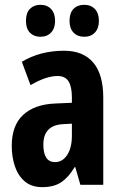

<svg xmlns="http://www.w3.org/2000/svg" viewBox="-20 -768 504 798"><path d="M246.1 -557.1Q325.7 -557.1 367.4 -508.1Q409.2 -459 409.2 -361.8V0H314L293 -73.2H290Q265.1 -31.2 234.6 -10.7Q204.1 9.8 155.8 9.8Q110.4 9.8 82.3 -14.6Q54.2 -39.1 41.5 -78.1Q28.8 -117.2 28.8 -161.1Q28.8 -246.6 76.2 -290.5Q123.5 -334.5 210.9 -337.9L278.8 -340.8V-362.8Q278.8 -407.7 264.9 -429.9Q251 -452.1 219.2 -452.1Q171.4 -452.1 106.9 -414.1L70.8 -511.2Q147 -557.1 246.1 -557.1ZM278.8 -253.9 242.2 -252Q160.2 -247.6 160.2 -167Q160.2 -94.2 209 -94.2Q239.7 -94.2 259.3 -124Q278.8 -153.8 278.8 -204.1ZM87.9 -681.2Q87.9 -714.4 104.5 -731.2Q121.1 -748 147.9 -748Q175.8 -748 192.4 -730.5Q209 -712.9 209 -681.2Q209 -650.4 192.4 -632.8Q175.8 -615.2 147.9 -615.2Q121.1 -615.2 104.5 -632.1Q87.9 -648.9 87.9 -681.2ZM269 -681.2Q269 -714.4 285.6 -731.2Q302.2 -748 330.1 -748Q357.9 -748 374.5 -730.5Q391.1 -712.9 391.1 -681.2Q391.1 -650.4 374.5 -632.8Q357.9 -615.2 330.1 -615.2Q302.2 -615.2 285.6 -632.6Q269 -649.9 269 -681.2Z"/></svg>

Font: Open Sans Condensed
Style: Bold
Weight: 700
Width: 3
Designer: Monotype Design Team
Foundry: Monotype Imaging Inc.
Version: Version 3.003; ttfautohint (v1.8.4)